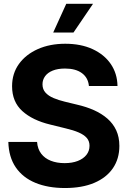

<svg xmlns="http://www.w3.org/2000/svg" viewBox="-20 -964 662 995"><path d="M316.6 10.4Q228.5 10.4 163.3 -16.6Q98.1 -43.5 61.7 -96.7Q25.3 -149.9 23.2 -228.5H172.1Q174.8 -192.2 193.4 -167.7Q212 -143.2 243.3 -130.9Q274.6 -118.6 314.8 -118.6Q354 -118.6 383 -129.9Q412 -141.2 428 -161.5Q443.9 -181.7 443.9 -208.6Q443.9 -233 429.4 -249.5Q414.9 -265.9 387.4 -277.7Q359.9 -289.6 320.1 -298.8L240.6 -318.4Q148.7 -340.4 95.7 -388.4Q42.6 -436.4 42.6 -517.2Q42.6 -583.2 78.3 -632.7Q114.1 -682.1 176.3 -709.7Q238.6 -737.3 318.2 -737.3Q399.3 -737.3 459.7 -709.5Q520.1 -681.7 554 -632.4Q587.8 -583 588.9 -518.4H440.8Q436.8 -561.2 404.5 -585Q372.3 -608.8 317 -608.8Q279.7 -608.8 253.5 -598.3Q227.3 -587.8 213.8 -569.2Q200.2 -550.7 200.2 -527Q200.2 -501.3 215.8 -484Q231.3 -466.8 257.6 -455.8Q283.8 -444.8 315 -437.3L380.1 -421.5Q427.4 -410.7 467.3 -392.9Q507.2 -375 536.8 -349.2Q566.3 -323.3 582.5 -288.3Q598.6 -253.2 598.6 -207.8Q598.6 -141.3 565.1 -92.2Q531.5 -43.2 468.6 -16.4Q405.6 10.4 316.6 10.4ZM255.7 -795.3 323.4 -944.3H462.1L360.7 -795.3Z"/></svg>

Font: Inter Tight
Style: Regular
Weight: 400
Designer: Rasmus Andersson
Foundry: rsms
Version: Version 3.002